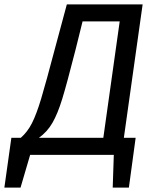

<svg xmlns="http://www.w3.org/2000/svg" viewBox="-87 -709 712 879"><path d="M480 -78H534L503 150H429L434 0H51L7 150H-67L-35 -78H8Q39 -105 59.5 -145.5Q80 -186 101.5 -257.5Q123 -329 166 -492L219 -689H566ZM461 -611H291L259 -482Q219 -325 198 -256.5Q177 -188 153 -146.5Q129 -105 91 -78H386Z"/></svg>

Font: FiraGO
Style: Italic
Weight: 400
Italic angle: -8°
Designer: bBox Type GmbH
Foundry: bBox Type GmbH
Version: Version 1.001